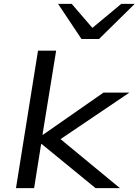

<svg xmlns="http://www.w3.org/2000/svg" viewBox="-20 -965 711 985"><path d="M62 0 175 -705H268L198 -274H201L511 -490H644L268 -236L263 -274L595 0H470L194 -226H191L155 0ZM398 -765 278 -945H348L454 -822L602 -945H671L488 -765Z"/></svg>

Font: Nunito Sans 10pt Expanded
Style: Italic
Weight: 400
Width: 7
Italic angle: -9°
Designer: Vernon Adams
Foundry: Vernon Adams
Version: Version 3.101;gftools[0.9.27]